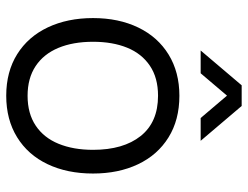

<svg xmlns="http://www.w3.org/2000/svg" viewBox="-112 -688 815 632"><g transform="rotate(90 296.0 -372.5)"><path d="M146.7 -625 261.3 -760H329.3L444 -625H369L295.3 -711.7L221.7 -625ZM295.7 15Q216.5 15 158.8 -21.1Q101.2 -57.2 70.6 -121.9Q40 -186.7 40 -270.7Q40 -355.2 71.1 -419.6Q102.2 -484 160.1 -519.5Q218 -555 295.7 -555Q375.2 -555 432.9 -519.1Q490.7 -483.2 521.2 -418.8Q551.7 -354.5 551.7 -270.7Q551.7 -185.7 520.9 -121.1Q490.2 -56.5 432.2 -20.8Q374.3 15 295.7 15ZM295.7 -55.3Q354.2 -55.3 394.1 -82.1Q434 -108.8 453.8 -157.4Q473.7 -206 473.7 -270.7Q473.7 -370.5 428.2 -427.6Q382.7 -484.7 295.7 -484.7Q236.5 -484.7 196.8 -457.8Q157 -431 137.5 -383Q118 -335 118 -270.7Q118 -205 138.2 -156.5Q158.5 -108 198.2 -81.7Q238 -55.3 295.7 -55.3Z"/></g></svg>

Font: Hauora
Style: Regular
Weight: 400
Designer: Wayne Shih
Foundry: WCYS
Version: Version 1.001